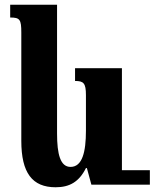

<svg xmlns="http://www.w3.org/2000/svg" viewBox="-20 -780 653 811"><path d="M613 -61H495V-492H297V-438C333 -438 343 -429 343 -378V-228C343 -139 328 -75 278 -75C235 -75 221 -128 221 -216V-760H23V-706C64 -706 70 -698 70 -642V-185C70 -50 116 11 215 11C274 11 314 -12 343 -70H347L366 0H613Z"/></svg>

Font: Noto Serif Armenian Condensed Extra
Style: Regular
Weight: 800
Width: 3
Designer: Monotype Design Team
Foundry: Monotype Imaging Inc.
Version: Version 1.901